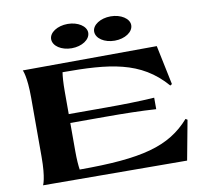

<svg xmlns="http://www.w3.org/2000/svg" viewBox="-96 -1035 1274 1152"><g transform="rotate(-10 541.0 -459.0)"><path d="M75 3 952 7 997 -234 986 -241C858 -96 689 -52 308 -52C304 -78 301 -115 301 -166V-337H511C632 -337 732 -335 823 -329V-399C732 -393 630 -391 531 -391H301V-528C301 -582 304 -619 308 -645C590 -645 782 -627 931 -454L942 -461L892 -701L75 -697C75 -697 96 -659 96 -527V-167C96 -35 75 3 75 3ZM650 -777C712 -777 763 -810 763 -852C763 -892 712 -925 650 -925C587 -925 537 -892 537 -852C537 -810 587 -777 650 -777ZM388 -777C450 -777 501 -810 501 -852C501 -892 450 -925 388 -925C325 -925 275 -892 275 -852C275 -810 325 -777 388 -777Z"/></g></svg>

Font: Coconat
Style: Bold
Weight: 900
Width: 8
Designer: Sara Lavazza
Foundry: Collletttivo
Version: Version 1.000;Glyphs 3.2 (3217)